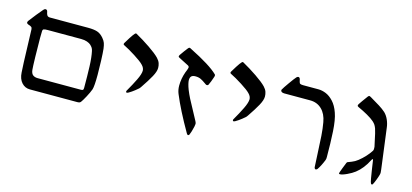

<svg xmlns="http://www.w3.org/2000/svg" viewBox="-52 -876 2673 1245"><g transform="rotate(15 1284.5 -253.0)"><path d="M78.6 -377.9Q78.1 -388.7 72.3 -393.1Q66.4 -397.5 59.3 -399.9Q52.2 -402.3 49.3 -403.3Q40 -407.2 40 -414.1Q40 -419.4 44.4 -425.8Q59.1 -445.8 84.7 -477.5Q110.4 -509.3 120.1 -520Q127 -527.8 133.8 -527.8Q138.7 -527.8 142.3 -524.7Q146 -521.5 147 -516.1Q150.4 -497.1 156.2 -490Q162.1 -482.9 175.3 -482.9H430.7Q470.2 -482.9 493.2 -475.3Q516.1 -467.8 536.1 -444.3Q549.8 -428.2 554.7 -414.1Q559.6 -399.9 562.5 -377.4Q565.4 -351.6 567.4 -297.4Q569.3 -243.2 569.3 -203.6Q569.3 -128.9 562 -105Q553.7 -82 536.6 -50.3Q519.5 -18.6 510.3 -6.8Q506.3 -2.4 501.2 -0.7Q496.1 1 486.8 1H169.4Q136.2 1 114 -23.7Q91.8 -48.3 89.4 -90.8Q85.4 -154.8 83.5 -229.5ZM489.3 -82.5Q500.5 -82.5 503.7 -86.2Q506.8 -89.8 506.8 -101.6Q506.8 -181.2 504.6 -242.9Q502.4 -304.7 493.7 -343.8Q491.2 -355.5 486.6 -363.3Q481.9 -371.1 471.7 -380.9Q463.4 -388.7 446.5 -394.8Q429.7 -400.9 405.8 -400.9H182.1Q162.1 -400.9 155.3 -397.9Q148.4 -395 147.9 -384.8Q147 -375.5 147 -338.9Q147 -281.7 148.7 -212.6Q150.4 -143.6 152.3 -126Q154.8 -101.6 167.2 -92Q179.7 -82.5 199.7 -82.5Z M827.6 -342.3Q811 -359.9 765.4 -388.9Q719.7 -418 686.5 -434.1Q680.7 -437 680.7 -440.9Q680.7 -443.4 682.6 -447.3Q688 -457.5 706.8 -486.8Q725.6 -516.1 734.4 -524.4Q737.8 -527.8 741.7 -527.8Q742.7 -527.8 745.6 -525.9Q792.5 -500 841.3 -466.8Q890.1 -433.6 912.1 -410.6Q926.8 -395 931.9 -379.6Q937 -364.3 937 -348.1Q937 -324.7 917.7 -289.3Q898.4 -253.9 863.8 -203.1Q856.4 -191.9 851.8 -188.2Q847.2 -184.6 846.2 -183.6Q834.5 -172.9 812 -157Q789.6 -141.1 781.7 -141.1Q775.9 -141.1 775.9 -147.9Q775.9 -151.9 779.3 -156.7Q805.2 -201.2 825.2 -242.2Q845.2 -283.2 845.2 -305.7Q845.2 -313.5 841.3 -323Q837.4 -332.5 827.6 -342.3Z M1098.1 -273.9Q1098.1 -320.3 1114.7 -366.7L1120.6 -381.3Q1123 -387.7 1125 -393.8Q1127 -399.9 1127 -403.3Q1127 -409.7 1120.1 -414.1L1055.2 -447.3Q1046.4 -451.2 1046.4 -456.1Q1046.4 -459 1049.8 -465.8Q1074.2 -501 1090.8 -521.5Q1095.7 -527.8 1100.6 -527.8Q1103.5 -527.8 1108.4 -524.9Q1253.9 -452.1 1302.7 -403.3Q1305.2 -400.9 1305.2 -395.5Q1305.2 -393.1 1303.7 -387.7Q1291 -349.1 1280.3 -328.1Q1278.3 -323.2 1271 -323.2Q1265.6 -323.2 1264.2 -324.7Q1261.2 -326.2 1258.5 -328.4Q1255.9 -330.6 1253.4 -332Q1236.8 -344.2 1221.4 -351.6Q1206.1 -358.9 1186 -358.9Q1166.5 -358.9 1158 -350.6Q1149.4 -342.3 1149.4 -323.7Q1149.4 -314.9 1153.3 -298.6Q1157.2 -282.2 1165 -262.2Q1175.8 -235.4 1188.7 -210Q1201.7 -184.6 1223.6 -145Q1244.6 -107.4 1259.8 -77.6Q1265.1 -67.4 1265.1 -61Q1265.1 -57.1 1262.7 -43.5L1260.3 -33.7Q1252.9 -2 1245.1 15.1Q1243.7 18.6 1241 20.3Q1238.3 22 1236.3 22Q1231.9 22 1226.6 13.2Q1147.9 -123.5 1108.4 -219.7Q1098.1 -244.6 1098.1 -273.9Z M1544.4 -342.3Q1527.8 -359.9 1482.2 -388.9Q1436.5 -418 1403.3 -434.1Q1397.5 -437 1397.5 -440.9Q1397.5 -443.4 1399.4 -447.3Q1404.8 -457.5 1423.6 -486.8Q1442.4 -516.1 1451.2 -524.4Q1454.6 -527.8 1458.5 -527.8Q1459.5 -527.8 1462.4 -525.9Q1509.3 -500 1558.1 -466.8Q1606.9 -433.6 1628.9 -410.6Q1643.6 -395 1648.7 -379.6Q1653.8 -364.3 1653.8 -348.1Q1653.8 -324.7 1634.5 -289.3Q1615.2 -253.9 1580.6 -203.1Q1573.2 -191.9 1568.6 -188.2Q1564 -184.6 1563 -183.6Q1551.3 -172.9 1528.8 -157Q1506.3 -141.1 1498.5 -141.1Q1492.7 -141.1 1492.7 -147.9Q1492.7 -151.9 1496.1 -156.7Q1522 -201.2 1542 -242.2Q1562 -283.2 1562 -305.7Q1562 -313.5 1558.1 -323Q1554.2 -332.5 1544.4 -342.3Z M1943.4 -400.9H1769Q1758.8 -400.9 1752.2 -405Q1745.6 -409.2 1745.6 -415.5Q1745.6 -419.9 1748.5 -423.3Q1753.4 -433.1 1780.5 -471.4Q1807.6 -509.8 1818.4 -521.5Q1820.3 -523.9 1824 -525.9Q1827.6 -527.8 1830.6 -527.8Q1839.4 -527.8 1842.8 -516.1Q1843.8 -512.7 1846.2 -501.2Q1848.6 -489.7 1855 -486.8Q1861.3 -483.9 1875 -483.9H1976.6Q2001.5 -483.9 2027.8 -473.1Q2054.2 -462.4 2078.6 -436Q2103 -409.7 2118.2 -365.7Q2133.8 -322.3 2138.4 -245.4Q2143.1 -168.5 2143.1 -73.7Q2143.1 -67.4 2142.6 -62.5Q2142.1 -57.6 2140.1 -52.7Q2123 -9.8 2104.5 16.6Q2099.1 22.5 2093.8 22.5Q2090.3 22.5 2087.6 19.3Q2085 16.1 2084 10.7Q2083 -0.5 2079.6 -75.7Q2076.7 -147 2073.2 -196.3Q2069.8 -245.6 2062.5 -286.1Q2053.2 -340.3 2021.7 -370.6Q1990.2 -400.9 1943.4 -400.9Z M2284.2 -77.6Q2286.1 -78.6 2306.9 -86.4Q2327.6 -94.2 2346.7 -109.4Q2392.6 -146 2421.4 -190.4Q2424.8 -196.3 2424.8 -203.6Q2424.8 -212.9 2424.3 -217.8L2419.9 -237.8Q2403.3 -318.4 2397 -334Q2391.6 -348.1 2386 -356.7Q2380.4 -365.2 2369.1 -375.5Q2352.5 -390.1 2322 -407.5Q2291.5 -424.8 2258.8 -439.5Q2254.4 -441.4 2252.2 -443.6Q2250 -445.8 2250 -449.7Q2250 -454.1 2256.8 -463.4Q2259.8 -467.3 2270.5 -483.4Q2293 -515.1 2297.9 -521Q2303.7 -527.8 2306.6 -527.8Q2310.1 -527.8 2320.8 -521.5Q2357.9 -500 2383.1 -484.1Q2408.2 -468.3 2426.8 -451.7Q2444.3 -434.6 2455.3 -409.4Q2466.3 -384.3 2469.2 -357.9L2481.9 -260.3Q2498 -139.6 2504.4 -86.9Q2506.3 -72.3 2506.3 -66.9Q2506.3 -58.6 2504.4 -52.7Q2501 -38.6 2491.9 -15.1Q2482.9 8.3 2476.6 19Q2476.1 20.5 2474.1 21.5Q2472.2 22.5 2470.2 22.5Q2466.3 22.5 2464.4 19Q2460.4 13.2 2455.8 -12.9Q2451.2 -39.1 2447.3 -64.7Q2443.4 -90.3 2442.4 -97.2L2437 -133.8Q2437 -134.8 2435.8 -136.2Q2434.6 -137.7 2433.6 -137.7Q2431.6 -137.7 2427.7 -131.3Q2395.5 -66.9 2349.6 -31.7Q2330.1 -16.6 2299.3 -2.2Q2268.6 12.2 2252.4 12.2Q2246.6 12.2 2246.6 6.8Q2246.6 3.9 2259.5 -30.3Q2272.5 -64.5 2275.4 -70.3Q2277.3 -73.7 2278.6 -75Q2279.8 -76.2 2281.5 -76.7Q2283.2 -77.1 2284.2 -77.6Z"/></g></svg>

Font: David Libre
Style: Regular
Weight: 400
Version: Version 1.000